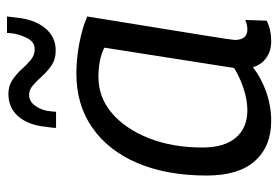

<svg xmlns="http://www.w3.org/2000/svg" viewBox="-143 -641 794 548"><g transform="rotate(-90 254.0 -367.0)"><path d="M410 10Q383 10 363.5 -3.5Q344 -17 336 -42Q305 -18 265 -4Q225 10 183 10Q110 10 68.5 -36.5Q27 -83 27 -174Q27 -288 62.5 -371.5Q98 -455 163.5 -500.5Q229 -546 317 -546Q361 -546 405 -537.5Q449 -529 481 -515Q461 -392 448 -311.5Q435 -231 427.5 -184.5Q420 -138 417 -117.5Q414 -97 414 -94Q414 -58 444 -58Q458 -58 471 -64L469 -3Q444 10 410 10ZM334 -96 392 -466Q360 -483 308 -483Q250 -483 205 -444.5Q160 -406 133.5 -339Q107 -272 107 -186Q107 -124 135 -91Q163 -58 213 -58Q243 -58 276 -69Q309 -80 334 -96ZM163 -604Q163 -611 163.5 -613.5Q164 -616 166 -633Q171 -683 195.5 -711.5Q220 -740 260 -740Q283 -740 300 -728.5Q317 -717 330 -702.5Q343 -688 356.5 -676.5Q370 -665 388 -665Q409 -665 420 -688Q431 -711 433 -731Q434 -740 434 -744H481Q480 -735 478 -719Q473 -666 448 -635.5Q423 -605 384 -605Q359 -605 342 -616.5Q325 -628 311.5 -643Q298 -658 285 -669.5Q272 -681 257 -681Q238 -681 225 -662Q212 -643 210 -617Q209 -605 209 -605.5Q209 -606 209 -604Z"/></g></svg>

Font: Georama
Style: Italic
Weight: 400
Italic angle: -9°
Designer: Jean-Baptiste Levee
Foundry: Production Type
Version: Version 1.000